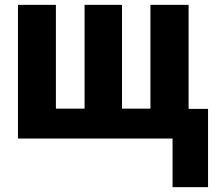

<svg xmlns="http://www.w3.org/2000/svg" viewBox="-20 -570 888 790"><path d="M756 -550V-122H836V200H690V0H54V-550H210V-123H328V-550H482V-123H599V-550Z"/></svg>

Font: Noto Sans Display Condensed ExtraBold
Style: Regular
Weight: 800
Width: 3
Designer: Monotype Design Team
Foundry: Monotype Imaging Inc.
Version: Version 2.003